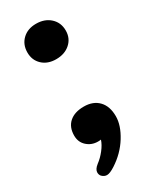

<svg xmlns="http://www.w3.org/2000/svg" viewBox="-169 -537 593 733"><g transform="rotate(-30 127.5 -171.0)"><path d="M44 -410Q44 -445 67 -467Q90 -489 127 -489Q165 -489 189 -467Q213 -445 213 -410Q213 -376 189 -354.5Q165 -333 127 -333Q90 -333 67 -354.5Q44 -376 44 -410ZM46 120Q46 106 64 92Q83 78 99 57.5Q115 37 121 18Q117 19 108 19Q80 19 60 1Q40 -17 40 -46Q40 -83 63 -103.5Q86 -124 127 -124Q168 -124 191.5 -99.5Q215 -75 215 -31Q215 9 186.5 55Q158 101 110 132Q87 147 74 147Q62 147 52 137Q46 130 46 120Z"/></g></svg>

Font: Kodchasan
Style: Bold
Weight: 700
Designer: Katatrad Aksorn Co.,Ltd.
Foundry: Cadson Demak Co.,Ltd.
Version: Version 1.000; ttfautohint (v1.6)